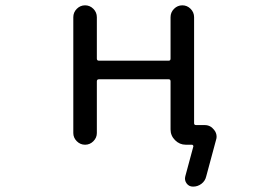

<svg xmlns="http://www.w3.org/2000/svg" viewBox="-20 -567 1040 725"><path d="M353.5 -267.6Q345.7 -267.6 345.7 -259.8V-64.5Q345.7 -46.9 332.5 -33.7Q319.3 -20.5 301.3 -20.5Q283.2 -20.5 270 -33.7Q256.8 -46.9 256.8 -64.5V-502Q256.8 -520.5 270 -533.7Q283.2 -546.9 301.3 -546.9Q319.3 -546.9 332.5 -533.7Q345.7 -520.5 345.7 -502V-345.7Q345.7 -337.9 353.5 -337.9H617.2Q624 -337.9 624 -345.7V-502Q624 -520.5 637.2 -533.7Q650.4 -546.9 668.5 -546.9Q686.5 -546.9 699.7 -533.7Q712.9 -520.5 712.9 -502V-101.6Q712.9 -94.7 720.7 -94.7H752.9Q774.4 -94.7 788.1 -77.1Q797.9 -65.4 797.9 -50.8Q797.9 -44.9 795.9 -39.1L758.8 98.6Q754.9 116.2 740.7 127Q726.6 137.7 709 137.7Q693.4 137.7 684.6 125.5Q675.8 113.3 679.7 98.6L710 -13.7Q710.9 -15.6 709 -18.1Q707 -20.5 705.1 -20.5H681.6Q658.2 -20.5 641.1 -37.6Q624 -54.7 624 -78.1V-259.8Q624 -267.6 617.2 -267.6Z"/></svg>

Font: Rounded Mgen+ 1m regular
Style: Regular
Weight: 400
Designer: [Source Han Sans]
Ryoko NISHIZUKA  (kana & ideographs); Paul D. Hunt (Latin, Greek & Cyrillic); Wenlong ZHANG  (bopomofo
Version: Version 1.059.20150602